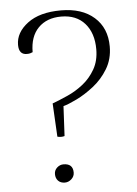

<svg xmlns="http://www.w3.org/2000/svg" viewBox="-50 -694 530 745"><g transform="rotate(-5 215.0 -321.5)"><path d="M173 -166Q166 -166 159 -168L152 -298Q179 -308 211.5 -322.5Q244 -337 272.5 -359.5Q301 -382 320 -415Q339 -448 339 -493Q339 -556 306 -593.5Q273 -631 214 -631Q158 -631 125 -597.5Q92 -564 92 -503Q87 -501 82.5 -499.5Q78 -498 69 -498Q38 -498 38 -536Q38 -584 85 -619.5Q132 -655 215 -655Q297 -655 344.5 -613Q392 -571 392 -499Q392 -450 369 -412Q346 -374 312 -347.5Q278 -321 245 -305Q212 -289 193 -284L187 -168Q181 -166 173 -166ZM173 12Q156 12 146.5 2Q137 -8 137 -24Q137 -39 148 -49Q159 -59 173 -59Q210 -59 210 -24Q210 -9 198.5 1.5Q187 12 173 12Z"/></g></svg>

Font: Petrona ExtraLight
Style: Regular
Weight: 200
Designer: Ringo R. Seeber
Foundry: Ringo R. Seeber
Version: Version 2.001; ttfautohint (v1.8.3)